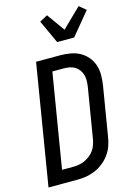

<svg xmlns="http://www.w3.org/2000/svg" viewBox="-144 -1059 787 1132"><g transform="rotate(-15 250.0 -493.5)"><path d="M6 0 127 -735H275Q306 -735 337 -729.5Q368 -724 394 -709.5Q420 -695 439 -672.5Q458 -650 467.5 -621.5Q477 -593 477 -561.5Q477 -530 472 -498L422 -196Q418 -168 408 -141Q398 -114 380.5 -90.5Q363 -67 339 -48.5Q315 -30 288 -19Q261 -8 233 -4Q205 0 178 0ZM110 -80H178Q195 -80 213 -83Q231 -86 248 -93.5Q265 -101 280.5 -113Q296 -125 307 -140.5Q318 -156 324 -173.5Q330 -191 333 -209L383 -511Q386 -530 386.5 -548.5Q387 -567 382.5 -584Q378 -601 368 -615Q358 -629 343.5 -638.5Q329 -648 311 -651.5Q293 -655 275 -655H205ZM277 -815 212 -957 260 -983 338 -874 454 -987 495 -953 381 -815Z"/></g></svg>

Font: Iosevka SS18 Medium
Style: Italic
Weight: 500
Italic angle: -9°
Monospace: yes
Designer: Belleve Invis
Foundry: Belleve Invis
Version: Version 25.1.1; ttfautohint (v1.8.4)